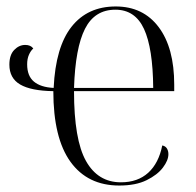

<svg xmlns="http://www.w3.org/2000/svg" viewBox="-20 -564 606 594"><path d="M349 10Q251 10 198 -63.5Q145 -137 145 -282Q76 -283 42.5 -302.5Q9 -322 9 -364Q9 -394 24 -409.5Q39 -425 58 -425Q75 -425 83 -414Q75 -407 69.5 -394.5Q64 -382 64 -365Q64 -329 85 -311.5Q106 -294 146 -292Q152 -419 201.5 -481.5Q251 -544 338 -544Q423 -544 471 -480Q519 -416 519 -302V-282H209Q209 -132 246 -66Q283 0 354 0Q406 0 438.5 -29.5Q471 -59 482 -114Q492 -112 496.5 -104.5Q501 -97 501 -87Q501 -68 484 -45.5Q467 -23 433.5 -6.5Q400 10 349 10ZM454 -292Q453 -415 425.5 -474.5Q398 -534 337 -534Q273 -534 243 -475Q213 -416 209 -292Z"/></svg>

Font: Noto Serif Display SemiCondensed Light
Style: Regular
Weight: 300
Width: 4
Designer: Monotype Design Team
Foundry: Monotype Imaging Inc.
Version: Version 2.009